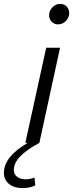

<svg xmlns="http://www.w3.org/2000/svg" viewBox="-109 -733 375 985"><path d="M189 -608Q169 -608 156 -621.5Q143 -635 143 -655Q143 -670 151 -683.5Q159 -697 172 -705Q185 -713 200 -713Q220 -713 233 -699.5Q246 -686 246 -666Q246 -643 229 -625.5Q212 -608 189 -608ZM6 232Q-37 232 -63 210.5Q-89 189 -89 154Q-89 71 33 0H21L128 -488H199L93 0Q26 36 -6 70Q-38 104 -38 139Q-38 161 -21 174Q-4 187 22 187Q33 187 45.5 184.5Q58 182 68 178L72 218Q59 225 41.5 228.5Q24 232 6 232Z"/></svg>

Font: Red Hat Text VF
Style: Italic
Weight: 300
Italic angle: -12°
Designer: Pentagram, MCKL
Foundry: Pentagram, MCKL
Version: Version 1.023